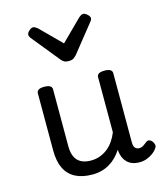

<svg xmlns="http://www.w3.org/2000/svg" viewBox="-125 -938 896 1050"><g transform="rotate(-15 322.5 -413.0)"><path d="M269 17Q211 17 172 -3.5Q133 -24 113.5 -64.5Q94 -105 94 -166V-489Q94 -502 104.5 -508.5Q115 -515 136 -515Q158 -515 169 -508.5Q180 -502 180 -489V-166Q180 -131 191 -107Q202 -83 224.5 -71Q247 -59 280 -59Q308 -59 332 -68Q356 -77 375.5 -92.5Q395 -108 410 -130Q425 -152 435 -177V-489Q435 -502 445.5 -508.5Q456 -515 478 -515Q499 -515 510 -508.5Q521 -502 521 -489V-96Q521 -82 525 -73Q529 -64 536.5 -60Q544 -56 553 -56Q562 -56 569.5 -59.5Q577 -63 584.5 -69Q592 -75 599 -80Q607 -86 616.5 -83Q626 -80 634 -69Q639 -62 641 -52Q643 -42 636 -33Q626 -18 610 -6.5Q594 5 575 12Q556 19 536 19Q512 19 494.5 12.5Q477 6 465 -6Q453 -18 446 -34Q439 -50 437 -69L436 -78Q422 -56 404.5 -38.5Q387 -21 366 -8.5Q345 4 320.5 10.5Q296 17 269 17ZM446 -845Q455 -845 468 -833.5Q481 -822 481 -811Q481 -809 480 -805.5Q479 -802 474 -795L347 -636Q341 -630 332 -623Q323 -616 303 -616Q284 -616 275 -623Q266 -630 261 -636L132 -795Q128 -802 127 -805.5Q126 -809 126 -811Q126 -822 138.5 -833.5Q151 -845 161 -845Q167 -845 173 -841.5Q179 -838 186 -833L303 -716L421 -833Q427 -838 433 -841.5Q439 -845 446 -845Z"/></g></svg>

Font: Playwrite ID
Style: Regular
Weight: 400
Designer: Veronika Burian, José Scaglione
Foundry: TypeTogether
Version: Version 1.002